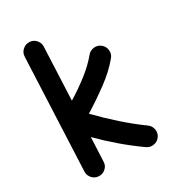

<svg xmlns="http://www.w3.org/2000/svg" viewBox="-186 -825 889 983"><g transform="rotate(-30 258.5 -333.0)"><path d="M467.3 31.2Q454.1 49.8 431.2 53.7Q408.2 57.6 389.6 44.4Q331.5 3.4 276.4 -43.7Q221.2 -90.8 171.4 -141.1L165 0.5Q164.6 23.4 147.5 38.8Q130.4 54.2 107.4 53.2Q84.5 52.2 69.1 35.2Q53.7 18.1 54.7 -4.4L84 -667Q85 -689.9 102.1 -705.3Q119.1 -720.7 141.6 -719.7Q164.6 -719.2 179.9 -702.1Q195.3 -685.1 194.3 -662.1L180.7 -351.1Q236.3 -384.8 289.1 -425.8Q341.8 -466.8 376.5 -509.3Q390.6 -526.9 414.1 -529.3Q437.5 -531.7 454.6 -517.1Q472.2 -502.9 474.6 -479.5Q477.1 -456.1 462.4 -439Q418.9 -385.7 352.5 -337.2Q286.1 -288.6 222.7 -249.5Q276.9 -193.4 336.4 -140.6Q396 -87.9 454.1 -45.9Q472.7 -32.7 476.6 -10Q480.5 12.7 467.3 31.2Z"/></g></svg>

Font: Mikhak SemiBold
Style: Regular
Weight: 600
Designer: Amin Abedi
Version: Version 3.3